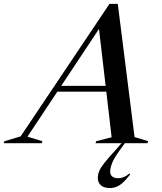

<svg xmlns="http://www.w3.org/2000/svg" viewBox="-102 -743 840 996"><path d="M469.5 147Q469.5 164.5 480.8 173Q492 181.5 510.5 181.5Q541 181.5 569.5 157L573.5 161.5Q542.5 202 519 217.2Q495.5 232.5 470 232.5Q436.5 232.5 421 218Q405.5 203.5 405.5 181Q405.5 161.5 413 143.8Q420.5 126 439.5 102Q458.5 78 492.5 41L528.5 0H393.5L397 -10.5L477 -31L449.5 -267.5H195.5L40.5 -34L118 -10.5L114.5 0H-82.5L-79 -10.5L5 -35.5L466 -723H509L596 -32L666.5 -10.5L663 0H545.5L528.5 23.5Q490 75.5 479.8 102.2Q469.5 129 469.5 147ZM215.5 -297.5H446L411.5 -593Z"/></svg>

Font: Newsreader Display Medium
Style: Italic
Weight: 500
Italic angle: -17°
Designer: Hugues Gentile
Foundry: Production Type
Version: Version 1.001